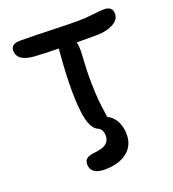

<svg xmlns="http://www.w3.org/2000/svg" viewBox="-146 -769 938 1040"><g transform="rotate(-20 323.0 -249.5)"><path d="M278.8 159.2Q241.2 159.2 220.2 144.3Q199.2 129.4 199.2 102.1Q199.2 81.1 210.7 69.8Q222.2 58.6 251 55.2Q304.2 50.3 325.7 34.2Q347.2 18.1 347.2 -12.2Q347.2 -43.9 325.2 -59.1Q284.2 -72.8 269 -149.9Q246.1 -274.4 268.1 -528.8Q268.1 -534.2 270 -542Q181.2 -543.9 133.8 -546.9Q33.2 -553.2 33.2 -616.2Q33.2 -633.8 46.1 -643.8Q59.1 -653.8 85.9 -653.8Q156.2 -653.8 258.3 -650.4Q360.4 -647 417 -647Q460.9 -647 505.9 -652.6Q550.8 -658.2 571.8 -658.2Q620.1 -658.2 620.1 -615.2Q620.1 -580.6 581.5 -560.3Q543 -540 486.8 -540H372.1Q378.9 -514.6 376 -463.9Q370.1 -380.4 371.3 -311.5Q372.6 -242.7 376 -207.8Q379.4 -172.9 384 -142.1Q388.7 -111.3 389.2 -104Q420.4 -90.3 438.2 -57.1Q456.1 -23.9 456.1 22Q456.1 85 408.7 122.1Q361.3 159.2 278.8 159.2Z"/></g></svg>

Font: Shantell Sans Irregular Bouncy
Style: Regular
Weight: 500
Designer: Stephen Nixon, Anya Danilova, Shantell Martin
Foundry: Arrow Type
Version: Version 1.006;[9816181b4]